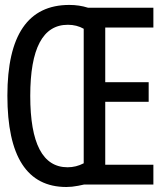

<svg xmlns="http://www.w3.org/2000/svg" viewBox="-20 -745 640 775"><path d="M599.1 0H318.8L295.4 4.9Q270.5 9.8 248 9.8Q9.8 9.8 9.8 -358.9Q9.8 -725.1 259.8 -725.1Q299.8 -725.1 335 -713.9H599.1V-633.8H404.8V-413.1H580.1V-334H404.8V-80.1H599.1ZM317.9 -85.9V-628.9Q289.6 -645 253.9 -645Q102.1 -645 102.1 -357.9Q102.1 -69.8 252.9 -69.8Q287.1 -69.8 317.9 -85.9Z"/></svg>

Font: WenQuanYi Micro Hei Mono
Style: Regular
Weight: 400
Foundry: Ascender Corporation
Version: Version 0.2.0-beta